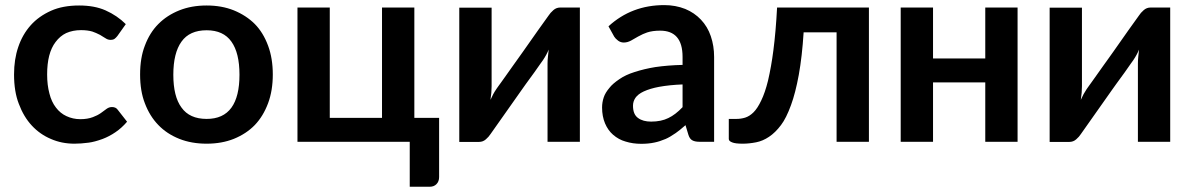

<svg xmlns="http://www.w3.org/2000/svg" viewBox="-20 -542 4554 734"><path d="M460.9 -449.7 428.7 -404.3Q423.3 -397.5 418 -393.6Q412.6 -389.6 402.3 -389.6Q392.6 -389.6 383.8 -395.5Q380.9 -397 373.8 -401.6Q366.7 -406.2 362.3 -408.7Q347.2 -416.5 333 -421.4Q314.5 -426.8 290 -426.8Q258.3 -426.8 232.9 -415.5Q209.5 -404.3 192.4 -381.3Q176.3 -360.4 168 -328.6Q160.2 -297.9 160.2 -257.3Q160.2 -216.8 168.9 -184.6Q176.8 -152.8 193.8 -130.9Q210.4 -108.9 233.9 -98.1Q258.8 -86.4 287.1 -86.4Q314.5 -86.4 335 -94.2Q352.5 -100.6 365.7 -109.9Q372.1 -114.3 387.7 -126Q397 -132.8 408.2 -132.8Q423.3 -132.8 430.7 -121.6L465.8 -76.7Q445.3 -52.7 421.4 -36.6Q397.9 -20.5 372.1 -10.7Q341.3 0.5 318.8 3.4Q289.1 7.3 264.6 7.3Q215.8 7.3 174.8 -10.7Q132.8 -28.3 101.6 -62Q70.3 -95.7 51.8 -145.5Q33.7 -191.9 33.7 -257.3Q33.7 -315.4 49.8 -362.3Q65.9 -410.2 97.7 -445.8Q128.4 -480 175.3 -501Q220.2 -521 282.7 -521Q341.3 -521 383.3 -502.4Q428.2 -482.4 460.9 -449.7Z M770 -521Q827.6 -521 874 -502.4Q921.4 -482.9 954.1 -450.2Q986.3 -417.5 1004.9 -367.2Q1022.9 -318.8 1022.9 -257.3Q1022.9 -195.8 1004.9 -147.5Q986.3 -97.7 954.1 -64Q921.9 -30.8 874 -11.2Q827.6 7.3 770 7.3Q711.9 7.3 665.5 -11.2Q617.7 -30.3 585.4 -64Q552.2 -98.1 533.7 -147.5Q515.6 -193.8 515.6 -257.3Q515.6 -320.8 533.7 -367.2Q552.2 -417 585.4 -450.2Q618.2 -483.4 665.5 -502.4Q711.9 -521 770 -521ZM770 -87.4Q833.5 -87.4 864.7 -130.4Q895.5 -172.9 895.5 -256.3Q895.5 -339.8 864.7 -382.8Q834 -426.3 770 -426.3Q704.6 -426.3 673.8 -382.8Q642.6 -339.4 642.6 -256.3Q642.6 -172.9 673.8 -130.9Q704.6 -87.4 770 -87.4Z M1564 -91.3H1658.7V134.8Q1658.7 151.9 1648.4 162.1Q1638.7 171.9 1623 171.9H1546.4V0H1117.2V-513.2H1240.7V-91.3H1440.4V-513.2H1564Z M2121.6 -513.2H2196.8V0H2073.2V-299.3Q2073.2 -311.5 2074.7 -325.2Q2075.7 -338.9 2077.6 -352.5Q2069.8 -333 2055.7 -312Q2055.2 -311.5 2045.9 -298.3Q2026.4 -271 2022.9 -265.6Q2019 -260.3 1990.2 -220.7Q1985.4 -213.9 1972.9 -196.3Q1960.4 -178.7 1953.6 -168.9Q1879.4 -63.5 1855.5 -29.8Q1848.6 -19 1837.4 -9.3Q1826.2 0.5 1811.5 0.5H1735.8V-512.7H1859.4V-212.9Q1859.4 -205.6 1858.4 -188Q1856.4 -169.4 1855 -160.2Q1865.2 -183.6 1877 -200.7L1877.9 -202.1Q1878.9 -203.6 1881.3 -207Q1883.8 -210.4 1886.2 -213.9Q1887.2 -215.3 1895.8 -227.1Q1904.3 -238.8 1909.7 -246.6Q1913.6 -252.4 1941.9 -292Q1948.7 -301.3 1960.9 -318.6Q1973.1 -335.9 1978.5 -343.3Q2046.9 -440.9 2077.1 -482.4Q2083.5 -492.7 2095.7 -503.4Q2106.9 -513.2 2121.6 -513.2Z M2589.4 -132.3V-219.2Q2539.6 -217.3 2499.5 -210Q2465.3 -203.6 2440.9 -192.4Q2418.9 -182.1 2409.2 -168Q2399.9 -154.3 2399.9 -137.7Q2399.9 -104.5 2419.4 -90.8Q2438 -77.1 2469.2 -77.1Q2507.8 -77.1 2535.2 -90.8Q2562 -103.5 2589.4 -132.3ZM2328.1 -401.9 2306.2 -441.4Q2394.5 -522.5 2519.5 -522.5Q2562.5 -522.5 2599.6 -507.8Q2634.8 -493.2 2659.7 -466.8Q2685.1 -439.9 2697.3 -403.8Q2710 -366.7 2710 -324.2V0H2653.8Q2636.7 0 2627 -5.4Q2616.7 -10.7 2611.8 -26.4L2600.6 -63.5Q2576.2 -42 2563 -33.2Q2540.5 -17.6 2524.4 -10.7Q2501.5 -1 2481.9 2.9Q2459.5 7.8 2431.2 7.8Q2398.9 7.8 2371.1 -1Q2345.2 -8.3 2323.7 -26.9Q2304.2 -43.9 2293 -70.3Q2281.7 -97.2 2281.7 -130.9Q2281.7 -150.9 2288.1 -169.9Q2293.9 -187.5 2310.1 -206.5Q2321.8 -221.7 2347.7 -239.3Q2371.6 -255.9 2405.8 -266.6Q2443.4 -278.8 2485.4 -285.6Q2532.7 -292.5 2589.4 -293.9V-324.2Q2589.4 -375.5 2567.4 -400.4Q2545.9 -424.8 2503.9 -424.8Q2474.6 -424.8 2454.1 -418Q2439 -413.1 2419.4 -402.3Q2413.1 -398.4 2392.1 -386.7Q2378.4 -379.4 2364.7 -379.4Q2352.5 -379.4 2342.8 -386.7Q2332.5 -394.5 2328.1 -401.9Z M3301.8 -513.2V0H3178.2V-418.5H3052.2Q3046.4 -326.2 3033.7 -255.9Q3021 -186.5 3003.9 -140.1Q2985.8 -90.3 2965.8 -64Q2944.3 -35.2 2919.9 -19Q2896 -2.9 2870.6 2Q2843.8 7.3 2819.3 7.3Q2791 7.3 2779.3 2.4Q2766.1 -2.4 2766.1 -10.7V-87.4H2795.4Q2812.5 -87.4 2828.6 -92.3Q2845.7 -97.7 2860.8 -112.8Q2876 -127.9 2890.1 -157.7Q2904.8 -188 2916 -233.4Q2928.7 -288.1 2936.5 -349.1Q2945.8 -419.9 2950.7 -513.2Z M3746.6 -513.2H3870.1V0H3746.6V-227.1H3546.9V0H3423.3V-513.2H3546.9V-318.4H3746.6Z M4378.4 -513.2H4453.6V0H4330.1V-299.3Q4330.1 -311.5 4331.5 -325.2Q4332.5 -338.9 4334.5 -352.5Q4326.7 -333 4312.5 -312Q4312 -311.5 4302.7 -298.3Q4283.2 -271 4279.8 -265.6Q4275.9 -260.3 4247.1 -220.7Q4242.2 -213.9 4229.7 -196.3Q4217.3 -178.7 4210.4 -168.9Q4136.2 -63.5 4112.3 -29.8Q4105.5 -19 4094.2 -9.3Q4083 0.5 4068.4 0.5H3992.7V-512.7H4116.2V-212.9Q4116.2 -205.6 4115.2 -188Q4113.3 -169.4 4111.8 -160.2Q4122.1 -183.6 4133.8 -200.7L4134.8 -202.1Q4135.7 -203.6 4138.2 -207Q4140.6 -210.4 4143.1 -213.9Q4144 -215.3 4152.6 -227.1Q4161.1 -238.8 4166.5 -246.6Q4170.4 -252.4 4198.7 -292Q4205.6 -301.3 4217.8 -318.6Q4230 -335.9 4235.4 -343.3Q4303.7 -440.9 4334 -482.4Q4340.3 -492.7 4352.5 -503.4Q4363.8 -513.2 4378.4 -513.2Z"/></svg>

Font: Lato-SemiBold
Style: Bold
Weight: 500
Designer: Lukasz Dziedzic with Adam Twardoch and Botio Nikoltchev
Foundry: tyPoland Lukasz Dziedzic
Version: ""